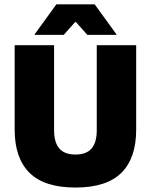

<svg xmlns="http://www.w3.org/2000/svg" viewBox="-20 -847 694 884"><path d="M327.5 16.5Q184.5 16.5 116 -51.2Q47.5 -119 47.5 -250V-639H229V-247.5Q229 -191.5 253 -163.5Q277 -135.5 327.5 -135.5Q378 -135.5 401.8 -163.5Q425.5 -191.5 425.5 -247.5V-639H607V-250Q607 -119 538.8 -51.2Q470.5 16.5 327.5 16.5ZM239.5 -827H416L516 -689V-686.5H382L330 -745H325.5L273.5 -686.5H139.5V-689Z"/></svg>

Font: Anek Telugu ExtraBold
Style: Regular
Weight: 800
Designer: Omkar Bhoir (Telugu), Yesha Goshar (Latin)
Foundry: Ek Type
Version: Version 1.003